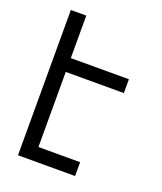

<svg xmlns="http://www.w3.org/2000/svg" viewBox="-136 -824 772 913"><g transform="rotate(20 250.0 -367.5)"><path d="M64 0V-735H142V-520H436V-450H142V-70H353V0Z"/></g></svg>

Font: HulyMono
Style: Regular
Weight: 400
Monospace: yes
Designer: Belleve Invis
Foundry: Belleve Invis
Version: Version 33.2.5; ttfautohint (v1.8.4)